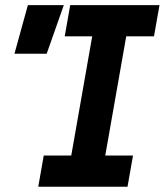

<svg xmlns="http://www.w3.org/2000/svg" viewBox="-20 -713 629 733"><path d="M126 0 147 -119.1H252L332 -574.2H227.1L248 -693.4H588.9L567.9 -574.2H461.9L381.8 -119.1H487.8L466.8 0ZM35.2 -507.8 86.4 -693.4H223.6L158.2 -507.8Z"/></svg>

Font: CaskaydiaCove NF
Style: Bold Italic
Weight: 700
Italic angle: -10°
Designer: Aaron Bell
Foundry: Saja Typeworks
Version: Version 2111.001; VTT 6.35;Nerd Fonts 3.2.1